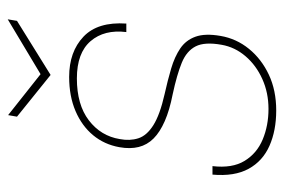

<svg xmlns="http://www.w3.org/2000/svg" viewBox="-139 -584 735 497"><g transform="rotate(-90 228.5 -335.5)"><path d="M191 12Q139 12 99.5 -5.5Q60 -23 40 -59.5Q20 -96 25 -153H47Q41 -102 60.5 -70Q80 -38 116 -23Q152 -8 195 -8Q237 -8 272.5 -24Q308 -40 331.5 -67.5Q355 -95 361 -129Q369 -173 357 -196.5Q345 -220 314.5 -232.5Q284 -245 233 -256Q192 -264 163.5 -276.5Q135 -289 118.5 -305.5Q102 -322 96.5 -344Q91 -366 96 -394Q103 -433 127 -462Q151 -491 189.5 -507.5Q228 -524 278 -524Q343 -524 382 -487Q421 -450 416 -376H394Q401 -433 370.5 -468.5Q340 -504 274 -504Q206 -504 165.5 -473Q125 -442 117 -393Q112 -367 119 -345Q126 -323 153 -306Q180 -289 233 -277Q269 -269 299.5 -260Q330 -251 351.5 -236.5Q373 -222 382 -197Q391 -172 384 -132Q377 -91 350.5 -58.5Q324 -26 283.5 -7Q243 12 191 12ZM427 -683 423 -659 283 -572 175 -659 179 -682 285 -598Z"/></g></svg>

Font: DM Sans 12pt Thin
Style: Italic
Weight: 250
Italic angle: -10°
Version: Version 4.004;gftools[0.9.30]